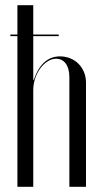

<svg xmlns="http://www.w3.org/2000/svg" viewBox="-20 -719 390 739"><path d="M110 -411 108 -412V-580H206V-586H108V-699H47V-586H20V-580H47V0H108V-373C108 -434 151 -493 196 -493C227 -493 247 -467 247 -422V0H311V-401C311 -459 268 -502 211 -502C164 -502 130 -471 110 -411Z"/></svg>

Font: Moniqa Display
Style: Regular
Weight: 400
Designer: Rajesh Rajput
Foundry: Rajesh Rajput
Version: Version 1.000